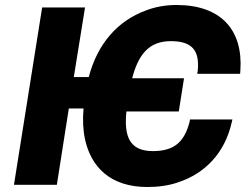

<svg xmlns="http://www.w3.org/2000/svg" viewBox="-20 -741 985 770"><path d="M36 0H208L256 -306H315C311 -262 313 -219 321 -182C345 -72 422 9 571 9C616 9 658 3 695 -10C801 -45 881 -126 909 -249L912 -262H742L740 -251C719 -172 679 -135 593 -135C498 -135 477 -196 487 -294H697L718 -427H510C534 -519 575 -576 665 -576C751 -576 781 -538 773 -457L771 -445H943L944 -459C955 -621 866 -721 688 -721C645 -721 604 -714 565 -699C450 -657 370 -563 336 -432H276L321 -711H149Z"/></svg>

Font: Asimov Pro
Style: UltObl
Weight: 900
Designer: Google
Version: Version 2.000980; 2014